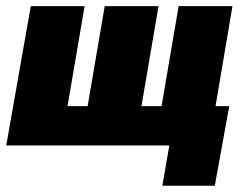

<svg xmlns="http://www.w3.org/2000/svg" viewBox="-61 -466 797 615"><path d="M459 128.9H627L673.3 -126H629.4L683.6 -446.3H511.2L456.5 -126H392.1L446.8 -446.3H274.4L219.7 -126H155.3L210 -446.3H37.6L-41 0H481.4Z"/></svg>

Font: Roboto Flex Super Cond Black
Style: Italic
Weight: 900
Width: 3
Italic angle: -10°
Designer: Berlow after Robertson
Foundry: Google
Version: Version 3.200;Glyphs 3.3 (3311)